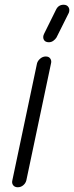

<svg xmlns="http://www.w3.org/2000/svg" viewBox="-20 -789 312 809"><path d="M136 -522Q139 -533 149.5 -542Q160 -551 173 -551Q186 -551 192 -542Q198 -533 195 -522L91 -29Q88 -17 78 -8.5Q68 0 55 0Q42 0 35.5 -8.5Q29 -17 32 -29ZM216 -748Q226 -769 248 -769Q262 -769 268.5 -759Q275 -749 270 -735L218 -631Q213 -623 204.5 -617Q196 -611 186 -611Q170 -611 164.5 -622Q159 -633 166 -647Z"/></svg>

Font: VDS
Style: Thin Italic
Weight: 100
Width: 0
Designer: artmaker
Foundry: artmaker
Version: Version 1.000 2012 initial release